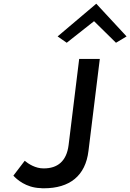

<svg xmlns="http://www.w3.org/2000/svg" viewBox="-20 -1010 701 1033"><path d="M290 -814 339 -780 486 -896 604 -780 661 -814 498 -990ZM198 2C203 3 209 3 216 3C355 3 440 -64 456 -198L517 -693H406L349 -229C338 -142 289 -104 216 -104C171 -103 132 -129 113 -145L52 -65C70 -45 119 -1 196 2Z"/></svg>

Font: Bluebird
Style: LiObl
Weight: 300
Designer: Jasper
Foundry: Cannot Into Space Fonts
Version: Version 0.98